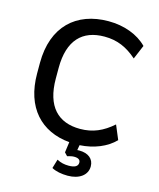

<svg xmlns="http://www.w3.org/2000/svg" viewBox="-133 -822 919 1113"><g transform="rotate(15 326.0 -265.5)"><path d="M380.4 198.2C449.7 198.2 496.6 164.1 496.6 111.8C496.6 66.4 462.4 39.6 408.7 39.6C404.8 39.6 400.9 39.6 396.5 40L401.9 9.3C486.3 4.4 561.5 -25.9 610.8 -76.7L575.2 -161.6C515.6 -109.4 456.5 -82.5 379.4 -82.5C248 -82.5 168.9 -160.6 168.9 -328.6V-392.1C168.9 -559.6 248 -636.2 379.4 -636.2C457 -636.2 515.6 -609.9 575.2 -557.6L610.8 -642.1C557.1 -697.3 472.7 -728.5 379.4 -728.5C185.5 -728.5 56.6 -610.4 56.6 -392.1V-328.6C56.6 -124 168.5 -7.3 339.8 7.8L331.1 71.3L348.6 89.8C365.2 85 377 82 389.2 82C415.5 82 426.8 91.8 426.8 107.4C426.8 129.9 407.7 140.6 371.1 140.6C345.2 140.6 323.2 135.7 300.3 123.5L284.2 177.7C308.1 191.4 343.8 198.2 380.4 198.2Z"/></g></svg>

Font: Winston Medium
Style: Regular
Weight: 500
Designer: Vernon Adams, Kim Jin-seong, David Berlow, Cristiano Sobral
Foundry: The Winston Project Authors
Version: Version 3.004